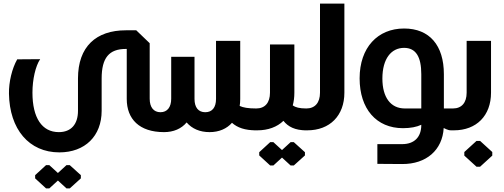

<svg xmlns="http://www.w3.org/2000/svg" viewBox="-20 -727 2809 1071"><path d="M369 194H351L303 238L255 194H237L176 250V268L237 324H255L303 280L351 324H369L431 268V250Z M1408 -122C1364 -122 1336 -127 1317 -136C1319 -148 1320 -161 1320 -175V-499H1185V-175C1185 -127 1163 -101 1125 -101C1087 -101 1065 -127 1065 -175V-176V-410H935V-176C935 -129 913 -101 875 -101C837 -101 815 -129 815 -176V-486L740 -558H682C516 -558 415 -467 415 -289V-109C415 -33 376 10 308 10C214 10 161 -70 161 -210C161 -284 178 -358 204 -397L76 -396C47 -345 29 -270 30 -205C33 -6 142 123 311 123C454 123 547 32 547 -109V-289C547 -404 588 -454 682 -454H687V-175C687 -63 757 10 895 10C948 10 992 -9 1021 -44C1051 -9 1095 10 1149 10C1202 10 1245 -9 1274 -42C1304 -15 1346 0 1408 0Z M1613 -139C1619 -161 1622 -184 1622 -210V-479H1486V-210C1486 -154 1458 -122 1410 -122H1400C1363 -122 1326 -90 1326 -67C1326 -38 1363 0 1400 0H1415C1476 0 1526 -19 1561 -53C1587 -20 1626 0 1688 0V-122C1651 -122 1628 -128 1613 -139ZM1601 66 1553 110 1505 66H1487L1426 122V140L1487 196H1505L1553 152L1601 196H1619L1681 140V122L1619 66Z M1765 -707V-210C1765 -154 1737 -122 1689 -122H1680C1643 -122 1606 -90 1606 -67C1606 -38 1643 0 1680 0H1694C1820 0 1901 -82 1901 -210V-707Z M2506 -122H2456V-313C2456 -474 2376 -568 2234 -568C2087 -568 1986 -462 1986 -290C1986 -120 2079 -12 2228 -12C2270 -12 2305 -19 2330 -31V-30C2330 38 2291 77 2223 77H2085V187L2223 188C2358 189 2448 110 2455 -13C2469 -5 2489 0 2506 0ZM2238 -122C2159 -122 2113 -184 2113 -289C2113 -399 2162 -460 2234 -460C2300 -460 2330 -410 2330 -313V-122Z M2719 -210V-499H2583V-210C2583 -154 2555 -122 2507 -122H2496C2459 -122 2422 -90 2422 -67C2422 -38 2459 0 2496 0H2512C2638 0 2719 -82 2719 -210ZM2658 59H2638L2570 121V141L2638 203H2658L2726 141V121Z"/></svg>

Font: Hejaz SemiBold
Style: Regular
Weight: 600
Designer: Bandar Raffah (Arabic) and Santiago Orozco (Latin)
Foundry: Caramella and Typemade
Version: Version 1.010;hotconv 1.0.109;makeotfexe 2.5.65596